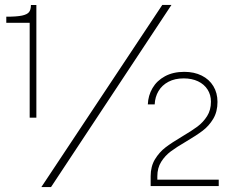

<svg xmlns="http://www.w3.org/2000/svg" viewBox="-20 -751 963 775"><path d="M99.8 -659H5.4V-683.6Q47.6 -683.6 68.8 -688.1Q90 -692.7 97.4 -702.4Q104.8 -712.2 104.8 -730.7H126.8V-276H99.8ZM186 4H147L635 -731H672ZM588.1 -25.8V-39.6Q588.1 -79.2 605.5 -108Q623 -136.8 648.1 -156Q673.3 -175.2 715.1 -200Q754.1 -223 777.2 -240.3Q800.3 -257.6 815.9 -282.2Q831.5 -306.9 831.5 -340.3Q831.5 -368.3 817.8 -389.6Q804.1 -411 779.3 -422.8Q754.4 -434.6 721.4 -434.6Q685.9 -434.6 659.9 -420.9Q634 -407.3 619.8 -383.4Q605.7 -359.5 604.4 -329.6H576.7Q578 -365.4 595.6 -395.5Q613.2 -425.5 646.1 -443.3Q678.9 -461 723.9 -461Q763.9 -461 794.2 -445.9Q824.6 -430.8 841.2 -403.3Q857.9 -375.8 857.9 -339.6Q857.9 -300 840.6 -271.2Q823.3 -242.5 798.1 -223.4Q773 -204.4 731.5 -179.9Q692.5 -157.2 669.4 -139.9Q646.2 -122.6 630.7 -98Q615.1 -73.3 615.1 -39.6V-25.8H862.9V0H588.1Z"/></svg>

Font: Public Sans VF
Style: Regular
Weight: 400
Designer: Pablo Impallari, Rodrigo Fuenzalida (Modified by Dan O. Williams and USWDS)
Version: Version 1.003